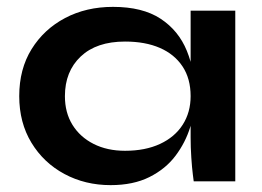

<svg xmlns="http://www.w3.org/2000/svg" viewBox="-20 -528 763 559"><path d="M302 11Q228 11 167.5 -21.5Q107 -54 71.5 -112.5Q36 -171 36 -248Q36 -327 72 -385Q108 -443 169.5 -475.5Q231 -508 309 -508Q395 -508 447.5 -473.5Q500 -439 524 -380Q548 -321 548 -248Q548 -204 534 -158.5Q520 -113 491 -74.5Q462 -36 415 -12.5Q368 11 302 11ZM344 -89Q403 -89 446 -109Q489 -129 512 -165Q535 -201 535 -248Q535 -299 511.5 -334.5Q488 -370 445.5 -388.5Q403 -407 344 -407Q261 -407 215 -363.5Q169 -320 169 -248Q169 -200 191 -164.5Q213 -129 252.5 -109Q292 -89 344 -89ZM535 -497H665V0H544Q544 0 541.5 -19.5Q539 -39 537 -69Q535 -99 535 -128Z"/></svg>

Font: Syne
Style: Bold
Weight: 700
Designer: Lucas Descroix
Foundry: Bonjour Monde
Version: Version 2.200